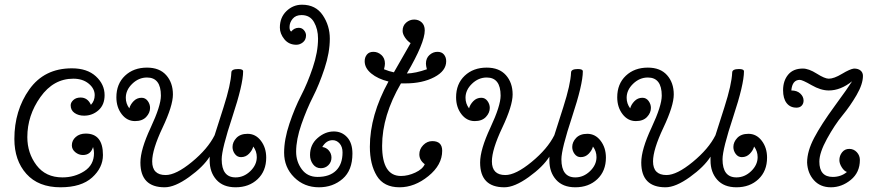

<svg xmlns="http://www.w3.org/2000/svg" viewBox="-20 -784 3708 815"><path d="M285 -167Q285 -188 301.5 -202.5Q318 -217 344 -217Q417 -217 417 -126Q417 -72 371 -30.5Q325 11 237 11Q143 11 92 -46Q41 -103 41 -194Q41 -315 104.5 -404.5Q168 -494 285 -494Q350 -494 387 -460Q424 -426 424 -380Q424 -339 398 -316Q372 -293 337 -293Q313 -293 296.5 -304.5Q280 -316 280 -337Q280 -349 291.5 -359.5Q303 -370 322 -370Q352 -370 366 -339Q382 -356 382 -380Q382 -408 356.5 -429Q331 -450 291 -450Q207 -450 151.5 -372Q96 -294 96 -202Q96 -134 135 -82.5Q174 -31 245 -31Q297 -31 338 -57.5Q379 -84 379 -134Q379 -147 375 -160Q365 -126 332 -126Q314 -126 299.5 -138Q285 -150 285 -167Z M604 -455Q569 -455 541.5 -428.5Q514 -402 514 -369Q514 -344 529 -324Q533 -340 547 -354.5Q561 -369 581 -369Q597 -369 607 -355.5Q617 -342 617 -326Q617 -305 600.5 -287.5Q584 -270 553 -270Q519 -270 496.5 -299.5Q474 -329 474 -371Q474 -428 510.5 -462.5Q547 -497 604 -497Q657 -497 685.5 -465Q714 -433 714 -383Q714 -335 670 -242Q626 -149 626 -99Q626 -41 683 -41Q727 -41 794.5 -96.5Q862 -152 891 -210Q898 -232 929 -329Q960 -426 962 -476Q962 -491 991 -491Q1012 -491 1012 -481Q1012 -426 966.5 -288.5Q921 -151 921 -108Q921 -31 980 -31Q1015 -31 1042.5 -57.5Q1070 -84 1070 -117Q1070 -142 1055 -162Q1051 -146 1037 -131.5Q1023 -117 1003 -117Q987 -117 977 -130.5Q967 -144 967 -160Q967 -181 983.5 -198.5Q1000 -216 1031 -216Q1065 -216 1087.5 -186.5Q1110 -157 1110 -115Q1110 -58 1073.5 -23.5Q1037 11 980 11Q927 11 898.5 -21Q870 -53 870 -103V-119Q843 -76 782.5 -32.5Q722 11 679 11Q576 11 576 -94Q576 -149 619.5 -242Q663 -335 663 -378Q663 -455 604 -455Z M1334 11Q1271 11 1228.5 -31.5Q1186 -74 1186 -136Q1186 -192 1208.5 -259Q1231 -326 1258 -378Q1285 -430 1307.5 -496.5Q1330 -563 1330 -620Q1330 -660 1313 -690Q1296 -720 1260 -720Q1235 -720 1222 -704Q1209 -688 1209 -669Q1209 -654 1216 -650Q1229 -666 1248 -666Q1262 -666 1270.5 -655.5Q1279 -645 1279 -634Q1279 -615 1266 -604.5Q1253 -594 1238 -594Q1206 -594 1187 -617.5Q1168 -641 1168 -667Q1168 -710 1196 -737Q1224 -764 1262 -764Q1320 -764 1350 -719.5Q1380 -675 1380 -620Q1380 -561 1357.5 -493Q1335 -425 1308.5 -373Q1282 -321 1259.5 -256.5Q1237 -192 1237 -140Q1237 -98 1261 -65.5Q1285 -33 1328 -33Q1379 -33 1406.5 -60Q1434 -87 1434 -137Q1434 -161 1421.5 -175Q1409 -189 1392 -189Q1365 -189 1348 -160Q1365 -158 1376 -145Q1387 -132 1387 -115Q1387 -96 1374 -83Q1361 -70 1342 -70Q1321 -70 1308.5 -87Q1296 -104 1296 -126Q1296 -170 1328 -198Q1360 -226 1397 -226Q1431 -226 1453.5 -201.5Q1476 -177 1476 -132Q1476 -61 1434.5 -25Q1393 11 1334 11Z M1701 -430H1682Q1602 -293 1602 -165Q1602 -37 1682 -37Q1712 -37 1743 -51.5Q1774 -66 1783 -87Q1760 -104 1760 -129Q1760 -151 1776.5 -168Q1793 -185 1815 -185Q1857 -185 1857 -144Q1857 -84 1798.5 -36.5Q1740 11 1676 11Q1609 11 1579.5 -37.5Q1550 -86 1550 -161Q1550 -294 1629 -438Q1584 -449 1556 -472Q1528 -495 1528 -524Q1528 -541 1537.5 -552.5Q1547 -564 1565 -564Q1584 -564 1599 -550.5Q1614 -537 1614 -514Q1614 -505 1610 -490Q1632 -481 1652 -477Q1720 -595 1723 -601Q1709 -610 1699 -625Q1689 -640 1689 -653Q1689 -675 1704 -688Q1719 -701 1738 -701Q1757 -701 1770 -689Q1783 -677 1783 -655Q1783 -602 1707 -472Q1744 -473 1792 -490Q1788 -505 1788 -514Q1788 -537 1803 -550.5Q1818 -564 1837 -564Q1855 -564 1864.5 -552.5Q1874 -541 1874 -524Q1874 -483 1823.5 -456.5Q1773 -430 1701 -430Z M2046 -455Q2011 -455 1983.5 -428.5Q1956 -402 1956 -369Q1956 -344 1971 -324Q1975 -340 1989 -354.5Q2003 -369 2023 -369Q2039 -369 2049 -355.5Q2059 -342 2059 -326Q2059 -305 2042.5 -287.5Q2026 -270 1995 -270Q1961 -270 1938.5 -299.5Q1916 -329 1916 -371Q1916 -428 1952.5 -462.5Q1989 -497 2046 -497Q2099 -497 2127.5 -465Q2156 -433 2156 -383Q2156 -335 2112 -242Q2068 -149 2068 -99Q2068 -41 2125 -41Q2169 -41 2236.5 -96.5Q2304 -152 2333 -210Q2340 -232 2371 -329Q2402 -426 2404 -476Q2404 -491 2433 -491Q2454 -491 2454 -481Q2454 -426 2408.5 -288.5Q2363 -151 2363 -108Q2363 -31 2422 -31Q2457 -31 2484.5 -57.5Q2512 -84 2512 -117Q2512 -142 2497 -162Q2493 -146 2479 -131.5Q2465 -117 2445 -117Q2429 -117 2419 -130.5Q2409 -144 2409 -160Q2409 -181 2425.5 -198.5Q2442 -216 2473 -216Q2507 -216 2529.5 -186.5Q2552 -157 2552 -115Q2552 -58 2515.5 -23.5Q2479 11 2422 11Q2369 11 2340.5 -21Q2312 -53 2312 -103V-119Q2285 -76 2224.5 -32.5Q2164 11 2121 11Q2018 11 2018 -94Q2018 -149 2061.5 -242Q2105 -335 2105 -378Q2105 -455 2046 -455Z M2730 -455Q2695 -455 2667.5 -428.5Q2640 -402 2640 -369Q2640 -344 2655 -324Q2659 -340 2673 -354.5Q2687 -369 2707 -369Q2723 -369 2733 -355.5Q2743 -342 2743 -326Q2743 -305 2726.5 -287.5Q2710 -270 2679 -270Q2645 -270 2622.5 -299.5Q2600 -329 2600 -371Q2600 -428 2636.5 -462.5Q2673 -497 2730 -497Q2783 -497 2811.5 -465Q2840 -433 2840 -383Q2840 -335 2796 -242Q2752 -149 2752 -99Q2752 -41 2809 -41Q2853 -41 2920.5 -96.5Q2988 -152 3017 -210Q3024 -232 3055 -329Q3086 -426 3088 -476Q3088 -491 3117 -491Q3138 -491 3138 -481Q3138 -426 3092.5 -288.5Q3047 -151 3047 -108Q3047 -31 3106 -31Q3141 -31 3168.5 -57.5Q3196 -84 3196 -117Q3196 -142 3181 -162Q3177 -146 3163 -131.5Q3149 -117 3129 -117Q3113 -117 3103 -130.5Q3093 -144 3093 -160Q3093 -181 3109.5 -198.5Q3126 -216 3157 -216Q3191 -216 3213.5 -186.5Q3236 -157 3236 -115Q3236 -58 3199.5 -23.5Q3163 11 3106 11Q3053 11 3024.5 -21Q2996 -53 2996 -103V-119Q2969 -76 2908.5 -32.5Q2848 11 2805 11Q2702 11 2702 -94Q2702 -149 2745.5 -242Q2789 -335 2789 -378Q2789 -455 2730 -455Z M3339 -400Q3363 -400 3377 -387Q3391 -374 3391 -357Q3391 -344 3383 -335.5Q3375 -327 3361 -327Q3334 -327 3319 -346.5Q3304 -366 3304 -401Q3304 -441 3325.5 -467Q3347 -493 3388 -493Q3413 -493 3447 -471.5Q3481 -450 3498 -450Q3520 -450 3554 -470.5Q3588 -491 3605 -493Q3623 -493 3633 -484.5Q3643 -476 3643 -462Q3643 -427 3616 -380.5Q3589 -334 3556 -294Q3523 -254 3490.5 -195Q3458 -136 3458 -98Q3458 -33 3515 -33Q3550 -33 3575 -54Q3563 -58 3553 -74Q3543 -90 3543 -104Q3543 -123 3554.5 -137.5Q3566 -152 3585 -152Q3604 -152 3617 -138Q3630 -124 3630 -105Q3630 -52 3591.5 -20.5Q3553 11 3507 11Q3462 11 3435 -19Q3408 -49 3406 -94Q3406 -142 3436 -199Q3466 -256 3523.5 -334.5Q3581 -413 3597 -439Q3548 -400 3498 -400Q3464 -400 3425 -422.5Q3386 -445 3375 -445Q3343 -445 3339 -400Z"/></svg>

Font: Bonbon
Style: Regular
Weight: 400
Designer: Ksenia Erulevich
Foundry: Cyreal (www.cyreal.org)
Version: Version 1.000